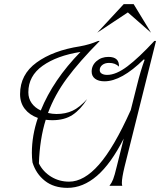

<svg xmlns="http://www.w3.org/2000/svg" viewBox="-20 -898 774 928"><path d="M582 -92Q569 -38 569 -14Q569 -6 571 0H509Q520 -14 527 -32Q534 -50 544 -92L578 -228Q516 -106 448.5 -48Q381 10 306 10Q240 10 197 -24Q154 -58 137 -113Q134 -137 134 -159Q134 -243 163 -328Q123 -342 100 -371.5Q77 -401 77 -443Q77 -538 157 -596Q237 -654 366 -674Q412 -682 454 -700H462Q363 -600 303.5 -519.5Q244 -439 212 -352Q234 -347 253 -347Q297 -347 331 -363Q365 -379 401 -419Q370 -369 331 -343Q292 -317 233 -317Q221 -317 201 -319Q172 -226 168 -108Q188 -68 227 -44Q266 -20 314 -20Q386 -20 458.5 -102.5Q531 -185 612 -366L642 -485Q659 -555 679 -609L675 -611Q567 -505 485 -505Q456 -505 439.5 -517.5Q423 -530 423 -552Q423 -582 446.5 -602.5Q470 -623 504 -623Q557 -623 555 -576Q537 -594 507 -594Q487 -594 474.5 -584Q462 -574 462 -559Q462 -548 472 -542Q482 -536 498 -536Q541 -536 596 -577.5Q651 -619 726 -700H734ZM177 -364Q237 -512 369 -647Q255 -629 186 -580Q117 -531 117 -452Q117 -422 133 -399.5Q149 -377 177 -364ZM578 -878H626L710 -740L598 -838L450 -740Z"/></svg>

Font: Srisakdi
Style: Regular
Weight: 400
Designer: Cadson Demak Co.,Ltd.
Foundry: Cadson Demak Co.,Ltd.
Version: Version 1.000